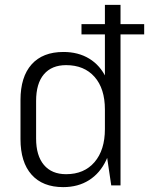

<svg xmlns="http://www.w3.org/2000/svg" viewBox="-20 -760 611 787"><path d="M239 7Q155 7 109.5 -44Q64 -95 64 -190V-350Q64 -445 109.5 -496Q155 -547 240 -547Q301 -547 346 -519.5Q391 -492 415.5 -440Q440 -388 440 -316V-228Q440 -156 415 -103Q390 -50 345 -21.5Q300 7 239 7ZM251 -46Q325 -46 367.5 -95.5Q410 -145 410 -231V-311Q410 -397 367.5 -445Q325 -493 251 -493Q192 -493 160 -455.5Q128 -418 128 -346V-192Q128 -122 160 -84Q192 -46 251 -46ZM410 -175V-740H474V0H436ZM571 -661V-619H314V-661Z"/></svg>

Font: Pathway Extreme SemiCondensed ExtraLight
Style: Regular
Weight: 250
Width: 4
Version: Version 1.001;gftools[0.9.26]